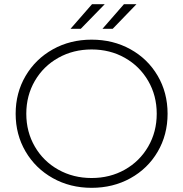

<svg xmlns="http://www.w3.org/2000/svg" viewBox="-20 -895 878 920"><path d="M55 -350Q55 -450 102.5 -531Q150 -612 233 -658.5Q316 -705 419 -705Q522 -705 605 -659Q688 -613 735.5 -532Q783 -451 783 -350Q783 -249 735.5 -168Q688 -87 605 -41Q522 5 419 5Q316 5 233 -41.5Q150 -88 102.5 -169Q55 -250 55 -350ZM731 -350Q731 -437 690 -507.5Q649 -578 578 -618Q507 -658 419 -658Q331 -658 259.5 -618Q188 -578 147 -507.5Q106 -437 106 -350Q106 -263 147 -192.5Q188 -122 259.5 -82Q331 -42 419 -42Q507 -42 578 -82Q649 -122 690 -192.5Q731 -263 731 -350ZM421 -875H482L367 -757H318ZM574 -875H634L520 -757H471Z"/></svg>

Font: Montserrat Atlas Light
Style: Regular
Weight: 300
Designer: Julieta Ulanovsky
Foundry: Julieta Ulanovsky
Version: Version 7.200